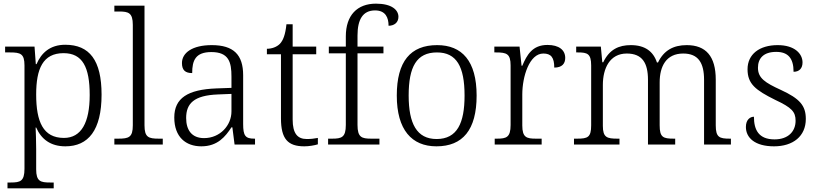

<svg xmlns="http://www.w3.org/2000/svg" viewBox="-20 -791 4479 1051"><path d="M21 240H274V208H254C202 208 178 202 178 136V25C178 -22 176 -64 175 -93H178C206 -29 257 10 338 10C463 10 536 -78 536 -273C536 -461 470 -546 337 -546C254 -546 206 -501 180 -440H176L169 -536H8V-504H35C92 -504 114 -497 114 -433V133C114 201 91 208 39 208H21ZM330 -36C216 -36 178 -125 178 -274C178 -415 215 -500 328 -500C432 -500 471 -423 471 -271C471 -120 425 -36 330 -36Z M606 0H871V-32H850C793 -32 771 -39 771 -105V-760H606V-728H632C683 -728 707 -721 707 -655V-105C707 -39 685 -32 627 -32H606Z M1082 10C1172 10 1214 -44 1247 -94H1252L1264 0H1376V-32H1372C1323 -32 1311 -48 1311 -112V-379C1311 -491 1259 -544 1139 -544C1033 -544 976 -502 976 -446C976 -406 995 -391 1032 -391C1032 -460 1050 -506 1137 -506C1233 -506 1247 -450 1247 -372V-310L1164 -307C1008 -301 934 -254 934 -148C934 -40 998 10 1082 10ZM1097 -35C1029 -35 999 -80 999 -145C999 -224 1041 -269 1173 -274L1247 -277V-181C1247 -105 1185 -35 1097 -35Z M1646 10C1671 10 1701 5 1720 -1V-36C1699 -32 1682 -30 1659 -30C1608 -30 1582 -61 1582 -137V-494H1711V-536H1582V-658H1548C1542 -601 1530 -570 1512 -551C1494 -533 1467 -524 1441 -524V-494H1518V-143C1518 -30 1556 10 1646 10Z M1776 0H2057V-32H2012C1960 -32 1937 -39 1937 -107V-499H2079V-536H1937V-597C1937 -684 1966 -734 2033 -734C2091 -734 2107 -694 2107 -650C2137 -650 2161 -667 2161 -699C2161 -737 2124 -771 2038 -771C1935 -771 1873 -707 1873 -592V-536H1780V-499H1873V-107C1873 -39 1850 -32 1798 -32H1776Z M2369 10C2513 10 2589 -80 2589 -268C2589 -457 2509 -544 2373 -544C2227 -544 2152 -455 2152 -268C2152 -80 2234 10 2369 10ZM2370 -30C2261 -30 2217 -115 2217 -268C2217 -425 2260 -504 2372 -504C2479 -504 2523 -427 2523 -268C2523 -118 2483 -30 2370 -30Z M2688 0H2945V-32H2914C2863 -32 2839 -38 2839 -104V-274C2839 -372 2878 -498 2954 -498C2996 -498 3014 -477 3014 -421C3057 -421 3074 -443 3074 -474C3074 -517 3040 -545 2977 -545C2894 -545 2864 -490 2839 -431H2835L2824 -536H2686V-504H2695C2753 -504 2775 -497 2775 -433V-107C2775 -39 2752 -32 2700 -32H2688Z M3122 0H3371V-32H3360C3303 -32 3280 -38 3280 -102V-326C3280 -417 3318 -498 3411 -498C3496 -498 3527 -446 3527 -354V0H3676V-32H3668C3610 -32 3591 -39 3591 -105V-340C3591 -427 3626 -498 3720 -498C3803 -498 3834 -446 3834 -354V0H3981V-32H3975C3918 -32 3898 -39 3898 -105V-355C3898 -483 3844 -544 3739 -544C3665 -544 3613 -514 3582 -449H3576C3556 -510 3510 -544 3433 -544C3368 -544 3316 -521 3282 -450H3277L3269 -536H3134V-504H3144C3195 -504 3216 -497 3216 -433V-105C3216 -39 3197 -32 3139 -32H3122Z M4217 10C4321 10 4391 -45 4391 -140C4391 -213 4358 -251 4254 -299C4169 -338 4129 -363 4129 -420C4129 -471 4159 -507 4229 -507C4292 -507 4324 -474 4324 -398C4356 -398 4373 -418 4373 -449C4373 -497 4330 -544 4237 -544C4137 -544 4072 -494 4072 -412C4072 -332 4115 -298 4224 -244C4314 -202 4335 -179 4335 -130C4335 -72 4295 -28 4220 -28C4133 -28 4107 -80 4107 -152C4088 -152 4063 -138 4063 -96C4063 -37 4112 10 4217 10Z"/></svg>

Font: Noto Serif Lao Light
Style: Regular
Weight: 300
Designer: Monotype Design Team
Foundry: Monotype Imaging Inc.
Version: Version 2.003